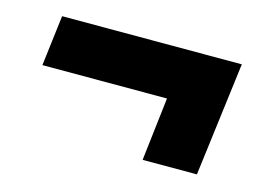

<svg xmlns="http://www.w3.org/2000/svg" viewBox="-51 -467 622 451"><g transform="rotate(15 259.5 -241.5)"><path d="M454 -103H322L340 -257H37L52 -380H489Z"/></g></svg>

Font: Qjlgwqiwhsfqbnnlvksmvfsycuq
Style: Regular
Weight: 700
Italic angle: -8°
Designer: Carrois Corporate & Edenspiekermann
Foundry: Carrois Corporate GbR & Edenspiekermann AG
Version: Version 2.001